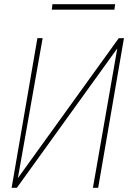

<svg xmlns="http://www.w3.org/2000/svg" viewBox="-20 -892 627 912"><path d="M543.9 -710.4 568.8 -710.9 446.3 0H421.4L537.1 -662.1L60.1 0H35.2L157.7 -710.9H182.6L64.9 -45.9ZM523.4 -846.2H226.1L229 -872.1H526.9Z"/></svg>

Font: Roboto Mono Thin
Style: Italic
Weight: 250
Designer: Google
Version: Version 2.000985; 2015; ttfautohint (v1.3)